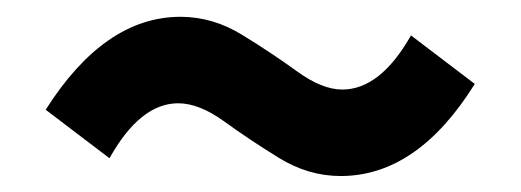

<svg xmlns="http://www.w3.org/2000/svg" viewBox="-20 -491 629 232"><path d="M391.6 -278.3Q352.5 -278.3 316.9 -300.3Q281.2 -322.3 251 -344.2Q220.7 -366.2 195.3 -366.2Q149.4 -366.2 112.3 -299.8L35.2 -358.4Q106.4 -470.7 198.2 -470.7Q237.3 -470.7 272.9 -448.7Q308.6 -426.8 338.9 -404.8Q369.1 -382.8 393.6 -382.8Q439.5 -382.8 476.6 -448.2L553.7 -389.6Q484.4 -278.3 391.6 -278.3Z"/></svg>

Font: Nasu
Style: Bold
Weight: 700
Designer: Ryoko NISHIZUKA (kana &amp; ideographs); Paul D. Hunt (Latin, Greek &amp; Cyrillic); Wenlong ZHANG (bopomofo); Sandoll C
Version: Version 2014.1215